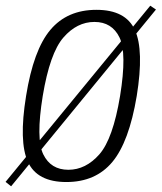

<svg xmlns="http://www.w3.org/2000/svg" viewBox="-62 -635 568 674"><path d="M-42.5 3.5 -23 19 485.5 -601.5 465.5 -615ZM171 4Q273.5 4 332.2 -66.2Q391 -136.5 418 -298Q444 -459 411.5 -529.8Q379 -600.5 276.5 -600.5Q174 -600.5 114.8 -530.2Q55.5 -460 29.5 -298Q3.5 -137.5 36 -66.8Q68.5 4 171 4ZM178 -39Q116.5 -39 90 -93Q63.5 -147 88 -298Q113 -448.5 160.5 -503.2Q208 -558 269.5 -558Q331 -558 357.5 -503.5Q384 -449 359.5 -298Q334.5 -147.5 286.8 -93.2Q239 -39 178 -39Z"/></svg>

Font: Anybody SemiCondensed Light
Style: Italic
Weight: 300
Width: 4
Italic angle: -10°
Version: Version 1.113;gftools[0.9.25]